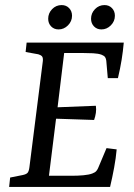

<svg xmlns="http://www.w3.org/2000/svg" viewBox="-20 -737 528 757"><path d="M405 -429 399 -498Q398 -506 394.5 -511.5Q391 -517 381 -521Q368 -526 347 -527Q326 -528 307 -528H233L207 -314L358 -320Q360 -306 358 -292Q356 -278 351 -264L201 -269L173 -44H262Q287 -44 309 -46Q331 -48 344 -53Q355 -57 360 -63Q365 -69 368 -77L400 -153L440 -148Q437 -114 430 -76Q423 -38 414 0H16L20 -37L70 -47Q84 -50 89 -56Q94 -62 96 -78L149 -497Q150 -510 145.5 -515Q141 -520 131 -523L81 -532L85 -569H468Q465 -535 459.5 -501Q454 -467 445 -429ZM380 -621Q362 -621 350.5 -633Q339 -645 339 -663Q339 -685 354.5 -701Q370 -717 392 -717Q410 -717 421.5 -705Q433 -693 433 -675Q433 -653 417 -637Q401 -621 380 -621ZM211 -621Q193 -621 181.5 -633Q170 -645 170 -663Q170 -685 185.5 -701Q201 -717 223 -717Q241 -717 252.5 -705Q264 -693 264 -675Q264 -653 248 -637Q232 -621 211 -621Z"/></svg>

Font: Yrsa
Style: Italic
Weight: 400
Italic angle: -7.10001°
Designer: Anna Giedrys (Yrsa+Rasa design), David Brezina (Yrsa art-direction, Rasa art-direction, design)
Foundry: Rosetta Type Foundry
Version: Version 2.004